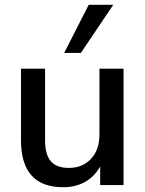

<svg xmlns="http://www.w3.org/2000/svg" viewBox="-20 -776 609 805"><path d="M245 9Q68 9 68 -188V-488H169V-187Q169 -128 193 -100Q217 -72 269 -72Q326 -72 361.5 -110Q397 -148 397 -212V-488H498V0H400V-78Q376 -35 336 -13Q296 9 245 9ZM249 -554 352 -756H455L319 -554Z"/></svg>

Font: Nunito Sans SemiBold
Style: Regular
Weight: 600
Designer: Vernon Adams
Foundry: Vernon Adams
Version: Version 3.101; ttfautohint (v1.8.4.7-5d5b);gftools[0.9.27]